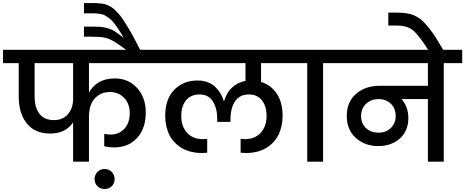

<svg xmlns="http://www.w3.org/2000/svg" viewBox="-44 -1070 3080 1271"><path d="M313 -274.9Q372.6 -274.9 406.2 -314.7Q439.9 -354.5 439.9 -414.1V-651.9H185.1V-432.1Q185.1 -358.4 217 -316.7Q249 -274.9 313 -274.9ZM-23.9 -651.9V-740.2H1008.8V-651.9H544.9V-457Q567.9 -500 611.1 -525.4Q654.3 -550.8 714.8 -550.8Q806.2 -550.8 863.5 -487.8Q920.9 -424.8 920.9 -326.2Q920.9 -218.3 863 -156.2Q805.2 -94.2 712.9 -94.2Q676.3 -94.2 646 -102.1V-184.1Q666.5 -179.2 687 -179.2Q743.7 -179.2 779.3 -217.5Q814.9 -255.9 814.9 -320.8Q814.9 -383.3 777.8 -422.1Q740.7 -460.9 683.1 -460.9Q636.7 -460.9 604.5 -437.3Q572.3 -413.6 558.6 -378.4Q544.9 -343.3 544.9 -300.8V0H439.9V-259.8Q390.6 -186 288.1 -186Q187 -186 133.5 -252.7Q80.1 -319.3 80.1 -432.1V-651.9Z M647.9 181.2Q620.1 181.2 601.1 162.6Q582 144 582 116.2Q582 87.9 601.1 68.4Q620.1 48.8 647.9 48.8Q676.3 48.8 695.6 68.1Q714.8 87.4 714.8 116.2Q714.8 144 695.8 162.6Q676.8 181.2 647.9 181.2Z M795.9 -736.8Q733.9 -782.7 703.4 -799.6Q672.9 -816.4 644.5 -821.8Q616.2 -827.1 558.1 -827.1H511.7V-894H555.7Q598.6 -894 619.4 -892.6Q640.1 -891.1 667 -883.8Q693.8 -876.5 717 -861.6Q740.2 -846.7 774.9 -818.8Q756.3 -852.5 739.5 -877.7Q722.7 -902.8 708.5 -920.4Q694.3 -938 679 -949.5Q663.6 -960.9 651.9 -967.5Q640.1 -974.1 623 -977.3Q606 -980.5 593.5 -981.2Q581.1 -981.9 560.1 -981.9H511.7V-1049.8H558.1Q581.5 -1049.8 596.7 -1049.3Q611.8 -1048.8 630.1 -1046.1Q648.4 -1043.5 660.4 -1039.1Q672.4 -1034.7 688.2 -1025.9Q704.1 -1017.1 715.8 -1005.6Q727.5 -994.1 743.4 -976.3Q759.3 -958.5 773.2 -936.8Q787.1 -915 805.7 -884.5Q824.2 -854 843 -818.6Q861.8 -783.2 885.7 -736.8Z M1583 -57.1Q1575.2 -57.1 1548.8 -59.1V-150.9Q1568.4 -148.9 1576.7 -148.9Q1644 -148.9 1682.4 -191.4Q1720.7 -233.9 1720.7 -303.2Q1720.7 -365.7 1690.2 -405.3Q1659.7 -444.8 1603 -444.8Q1543 -444.8 1512.5 -400.1Q1481.9 -355.5 1481.9 -280.8V-263.2H1394V-280.8Q1394 -354 1364.7 -399.4Q1335.4 -444.8 1277.8 -444.8Q1219.2 -444.8 1187.5 -405.8Q1155.8 -366.7 1155.8 -303.2Q1155.8 -233.9 1194.1 -191.4Q1232.4 -148.9 1299.8 -148.9Q1308.1 -148.9 1327.6 -150.9V-59.1Q1301.3 -57.1 1293.9 -57.1Q1215.8 -57.1 1159.9 -89.8Q1104 -122.6 1076.9 -177.7Q1049.8 -232.9 1049.8 -305.2Q1049.8 -414.1 1109.6 -475.6Q1169.4 -537.1 1263.7 -537.1Q1300.8 -537.1 1331.1 -525.6Q1361.3 -514.2 1381.8 -494.1Q1402.3 -474.1 1415.8 -451.4Q1429.2 -428.7 1437 -401.9H1439.9Q1449.7 -434.1 1466.1 -459.7Q1482.4 -485.4 1512.2 -506.3Q1542 -527.3 1581.1 -534.2V-651.9H960.9V-740.2H1915V-651.9H1684.1V-527.8Q1749.5 -507.8 1788.1 -450.2Q1826.7 -392.6 1826.7 -305.2Q1826.7 -232.9 1799.6 -177.7Q1772.5 -122.6 1716.8 -89.8Q1661.1 -57.1 1583 -57.1Z M1989.7 0V-651.9H1867.7V-740.2H2216.8V-651.9H2094.7V0Z M2462.4 -191.9Q2511.7 -191.9 2543.5 -223.1Q2575.2 -254.4 2575.2 -303.2Q2575.2 -351.6 2543.5 -382.8Q2511.7 -414.1 2462.4 -414.1Q2411.6 -414.1 2378.9 -382.6Q2346.2 -351.1 2346.2 -301.8Q2346.2 -252.9 2378.4 -222.4Q2410.6 -191.9 2462.4 -191.9ZM2168.5 -651.9V-740.2H3015.6V-651.9H2893.6V0H2788.6V-414.1H2614.3Q2659.2 -362.3 2659.2 -289.1Q2659.2 -203.1 2602.8 -153.1Q2546.4 -103 2460.4 -103Q2371.1 -103 2311.3 -157.2Q2251.5 -211.4 2251.5 -301.8Q2251.5 -395.5 2313 -448.7Q2374.5 -502 2469.2 -502H2788.6V-651.9Z M2793 -735.8Q2763.2 -782.7 2741.7 -811.3Q2720.2 -839.8 2701.4 -858.9Q2682.6 -877.9 2662.1 -886.5Q2641.6 -895 2622.3 -897.9Q2603 -900.9 2571.3 -900.9H2526.4V-986.8H2569.3Q2598.1 -986.8 2617.9 -985.4Q2637.7 -983.9 2659.7 -979.5Q2681.6 -975.1 2698 -967.8Q2714.4 -960.4 2733.4 -947.3Q2752.4 -934.1 2768.8 -916Q2785.2 -897.9 2805.4 -871.8Q2825.7 -845.7 2846.2 -812.7Q2866.7 -779.8 2892.1 -735.8Z"/></svg>

Font: SVN-Poppins Medium
Style: Regular
Weight: 500
Designer: Ninad Kale (Devanagari), Jonny Pinhorn (Latin)
Foundry: Indian Type Foundry
Version: Version 3.002 2017